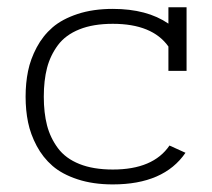

<svg xmlns="http://www.w3.org/2000/svg" viewBox="-20 -500 570 516"><path d="M481.4 -309.6H432.6V-375Q389.2 -436 283.2 -436Q230.5 -436 193.4 -421.1Q156.2 -406.2 135.7 -378.7Q115.2 -351.1 106.4 -317.4Q97.7 -283.7 97.7 -240.2Q97.7 -196.8 106.4 -163.1Q115.2 -129.4 135.7 -101.8Q156.2 -74.2 193.4 -59.3Q230.5 -44.4 283.2 -44.4Q391.6 -44.4 435.5 -108.9L478.5 -89.4Q420.4 -4.4 283.2 -4.4Q230 -4.4 188.5 -18.1Q147 -31.7 121.1 -54.2Q95.2 -76.7 78.6 -107.9Q62 -139.2 55.4 -171.4Q48.8 -203.6 48.8 -240.2Q48.8 -276.9 55.4 -309.1Q62 -341.3 78.6 -372.6Q95.2 -403.8 121.1 -426.3Q147 -448.7 188.5 -462.4Q230 -476.1 283.2 -476.1Q375 -476.1 432.6 -436.5V-480.5H481.4Z"/></svg>

Font: AzarMehrMonospaced
Style: SerifRegular
Weight: 1
Designer: Amin Abedi
Version: Version 1.00